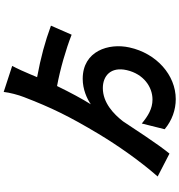

<svg xmlns="http://www.w3.org/2000/svg" viewBox="14 -899 972 1040"><g transform="rotate(-90 500.0 -379.0)"><path d="M881 -589C794 -621 710 -644 602 -664L618 -702C627 -725 650 -775 663 -799L522 -845C519 -815 506 -765 494 -735C437 -587 390 -490 294 -330C234 -230 150 -109 64 -11L188 53C245 -17 319 -134 363 -199C402 -249 463 -308 543 -308C608 -308 660 -266 640 -178C619 -87 549 -39 481 -39C431 -39 392 -63 351 -97L320 27C368 67 425 87 483 87C613 87 731 -17 763 -164C788 -276 744 -417 593 -417C536 -417 485 -394 455 -373C484 -419 519 -484 554 -556C646 -539 753 -508 832 -477Z"/></g></svg>

Font: Noto Sans CJK KR Bold
Style: Regular
Weight: 700
Designer: Ryoko NISHIZUKA (kana & ideographs); Paul D. Hunt (Latin, Greek & Cyrillic); Wenlong ZHANG (bopomofo); Sandoll Communica
Foundry: Adobe Systems Incorporated
Version: Version 1.004;PS 1.004;hotconv 1.0.82;makeotf.lib2.5.63406